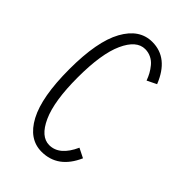

<svg xmlns="http://www.w3.org/2000/svg" viewBox="-216 -788 882 882"><g transform="rotate(45 225.0 -347.5)"><path d="M229.5 11Q147 11 99.2 -78.5Q51.5 -168 51.5 -348Q51.5 -527.5 100.8 -616.8Q150 -706 233 -706Q337 -706 385.5 -584L339.5 -561.5Q333 -579.5 324.5 -595Q316 -610.5 303.2 -626Q290.5 -641.5 272.2 -650.5Q254 -659.5 233 -659.5Q177.5 -659.5 141.5 -580.5Q105.5 -501.5 105.5 -348Q105.5 -194.5 141.5 -115Q177.5 -35.5 233 -35.5Q299 -35.5 339.5 -125.5L385.5 -102.5Q335.5 11 229.5 11Z"/></g></svg>

Font: League Mono Condensed UltraLight
Style: Regular
Weight: 200
Width: 1
Designer: Tyler Finck
Foundry: The League of Moveable Type / Tyler Finck
Version: Version 2.210